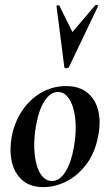

<svg xmlns="http://www.w3.org/2000/svg" viewBox="-20 -751 448 785"><path d="M158 14Q103 14 70.5 -15Q38 -44 28 -91Q18 -138 28 -193Q40 -254 72 -300.5Q104 -347 150 -373Q196 -399 249 -399Q305 -399 338 -371.5Q371 -344 382 -297.5Q393 -251 381 -193Q368 -125 332.5 -78.5Q297 -32 251 -9Q205 14 158 14ZM192 -11Q224 -11 247.5 -48.5Q271 -86 282 -149Q290 -194 289.5 -234.5Q289 -275 280 -307Q271 -339 255 -357Q239 -375 216 -375Q188 -375 164 -341Q140 -307 127 -236Q119 -191 120 -150Q121 -109 129.5 -78Q138 -47 154 -29Q170 -11 192 -11ZM243 -477 211 -726Q211 -729 216.5 -729.5Q222 -730 223 -727L276 -620L370 -730Q372 -732 377 -730.5Q382 -729 381 -726L262 -477Q259 -472 251 -472Q243 -472 243 -477Z"/></svg>

Font: Cormorant Light
Style: Italic
Weight: 300
Italic angle: -10°
Designer: Christian Thalmann (Catharsis Fonts)
Foundry: Catharsis Fonts
Version: Version 4.000